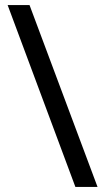

<svg xmlns="http://www.w3.org/2000/svg" viewBox="-20 -734 412 754"><path d="M96 -714 363 0H276L10 -714Z"/></svg>

Font: Noto Sans Bamum
Style: Regular
Weight: 400
Designer: Monotype Design Team
Foundry: Monotype Imaging Inc.
Version: Version 2.001